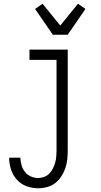

<svg xmlns="http://www.w3.org/2000/svg" viewBox="-20 -786 540 1029"><path d="M185 223Q153 223 122.5 212Q92 201 70.5 177Q49 153 39 122Q29 91 29 59H89Q90 79 95.5 99Q101 119 113.5 135Q126 151 145 159.5Q164 168 185 168Q201 168 217 162Q233 156 244.5 144Q256 132 263.5 117Q271 102 275.5 86Q280 70 281.5 53.5Q283 37 283 20V-465H138V-520H343V20Q343 44 340.5 68.5Q338 93 330 116Q322 139 308.5 159.5Q295 180 276 195Q257 210 233 216.5Q209 223 185 223ZM263 -600 168 -738 208 -766 303 -649 398 -766 438 -738 343 -600Z"/></svg>

Font: Iosevka SS18 Light
Style: Regular
Weight: 300
Monospace: yes
Designer: Belleve Invis
Foundry: Belleve Invis
Version: Version 25.1.1; ttfautohint (v1.8.4)